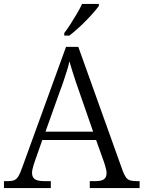

<svg xmlns="http://www.w3.org/2000/svg" viewBox="-21 -951 726 971"><path d="M-1 0V-35H19Q40 -35 51.5 -40Q63 -45 72 -59.5Q81 -74 91 -103L313 -714H375L600 -86Q608 -65 616 -54Q624 -43 636.5 -39Q649 -35 669 -35H685V0H433V-35H460Q493 -35 505.5 -45Q518 -55 518 -76Q518 -84 515.5 -94.5Q513 -105 510 -115.5Q507 -126 504 -134L465 -243H193L156 -138Q153 -130 149.5 -118.5Q146 -107 143.5 -96Q141 -85 141 -77Q141 -55 155 -45Q169 -35 203 -35H236V0ZM209 -285H450L383 -478Q373 -507 363 -535.5Q353 -564 345 -591Q337 -618 330 -641Q326 -620 318 -595Q310 -570 301 -542.5Q292 -515 281 -487ZM304 -784Q319 -803 335.5 -829Q352 -855 368 -882Q384 -909 394 -931H479V-921Q470 -908 452.5 -888Q435 -868 413.5 -846Q392 -824 370 -804.5Q348 -785 330 -771H304Z"/></svg>

Font: Noto Serif Tibetan Light
Style: Regular
Weight: 300
Version: Version 2.103